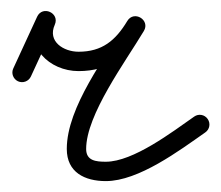

<svg xmlns="http://www.w3.org/2000/svg" viewBox="-20 -302 399 347"><path d="M35.8 -163.7C35.8 -163.7 35.8 -163.7 35.8 -163.7C50.1 -194.8 64.5 -226 78.9 -257.1C83.7 -267.7 78.1 -276.6 70.1 -280.2C62.2 -283.9 51.8 -282.2 47 -271.6C22.9 -217.6 69.2 -173.5 122 -173.5C176.8 -173.5 212.5 -200.2 240 -246C246 -256 241.5 -265.5 234 -270C226.5 -274.5 216 -274 210 -264C171 -199 100.7 -108.6 100.7 -32.8C100.7 9.6 133.3 25.3 171.3 25.3C230.4 25.3 304.2 -29.9 351 -62.7C359 -68.2 360.9 -79.1 355.3 -87C349.8 -95 338.9 -96.9 331 -91.3C331 -91.3 331 -91.3 331 -91.3C291.5 -63.7 220.9 -9.7 171.3 -9.7C153.3 -9.7 135.7 -11.5 135.7 -32.8C135.7 -94.5 206.4 -189.9 240 -246C246 -256 241.5 -265.5 234 -270C226.5 -274.5 216 -274 210 -264C188.8 -228.7 164.4 -208.5 122 -208.5C95 -208.5 65.4 -227 79 -257.3C83.7 -267.9 78.2 -276.8 70.2 -280.4C62.3 -284 52 -282.3 47.1 -271.8C32.7 -240.7 18.4 -209.5 4 -178.3C-0.1 -169.6 3.8 -159.2 12.5 -155.1C21.3 -151.1 31.7 -154.9 35.8 -163.7Z"/></svg>

Font: FRB American Cursive Guidelines
Style: Italic
Weight: 400
Italic angle: -25°
Version: Version 2.0;Modular Font Editor K font №1